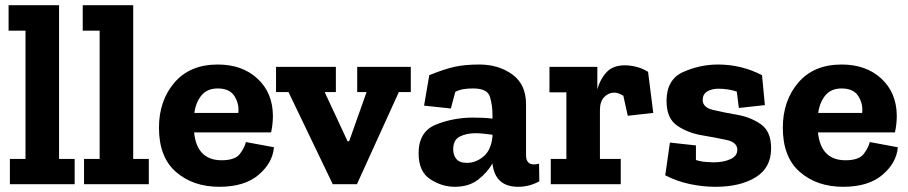

<svg xmlns="http://www.w3.org/2000/svg" viewBox="-20 -708 3491 738"><path d="M267 0H18V-97H78V-590H13V-688H207V-97H267Z M552 0H303V-97H363V-590H298V-688H492V-97H552Z M1033 -142Q1028 -82 974 -36Q920 10 823 10Q722 10 656.5 -47Q591 -104 591 -217Q591 -321 650.5 -390.5Q710 -460 817 -460Q911 -460 969.5 -406Q1028 -352 1029 -264Q1029 -231 1022 -199H726Q737 -92 832 -92Q884 -92 902.5 -117Q921 -142 925 -162ZM896 -274Q900 -308 881.5 -338Q863 -368 817 -368Q777 -368 755 -342Q733 -316 727 -274Z M1559 -354H1513L1352 0H1259L1089 -354H1041V-451H1271V-354H1228L1316 -165H1322L1389 -354H1353V-451H1559Z M1630 -419Q1689 -443 1728.5 -451.5Q1768 -460 1823 -460Q1896 -460 1949 -422Q2002 -384 2002 -307V-111Q2002 -76 2033 -76Q2042 -76 2052 -79L2053 -11Q2014 10 1972 10Q1883 10 1873 -79V-80Q1854 -46 1818.5 -18Q1783 10 1728 10Q1679 10 1634 -19Q1589 -48 1589 -119Q1589 -202 1655.5 -229Q1722 -256 1799 -256Q1842 -256 1873 -252V-267Q1873 -302 1863.5 -335Q1854 -368 1799 -368Q1779 -368 1762.5 -365.5Q1746 -363 1730 -355L1713 -291L1610 -302ZM1873 -184V-190Q1857 -192 1840.5 -194Q1824 -196 1808 -196Q1774 -196 1748 -183.5Q1722 -171 1722 -134Q1722 -112 1734 -97Q1746 -82 1775 -82Q1809 -82 1838.5 -106.5Q1868 -131 1873 -184Z M2382 -457Q2401 -457 2424.5 -451.5Q2448 -446 2471 -432L2491 -274L2393 -263L2376 -340Q2356 -352 2341 -352Q2319 -352 2302.5 -335Q2286 -318 2286 -285V-97H2366V0H2097V-97H2157V-353H2092V-451H2276V-365Q2287 -404 2311.5 -430.5Q2336 -457 2382 -457Z M2944 -138Q2944 -63 2884.5 -26.5Q2825 10 2730 10Q2681 10 2631.5 -0.5Q2582 -11 2537 -34L2555 -160L2655 -149V-93Q2673 -87 2693 -85.5Q2713 -84 2723 -84Q2760 -84 2787 -96Q2814 -108 2814 -132Q2814 -161 2773 -170Q2732 -179 2678 -188Q2624 -197 2583 -225Q2542 -253 2542 -320Q2542 -403 2606.5 -431.5Q2671 -460 2740 -460Q2830 -460 2909 -419L2920 -304L2820 -293L2812 -356Q2779 -367 2741 -367Q2716 -367 2698.5 -356.5Q2681 -346 2681 -324Q2681 -295 2720.5 -285.5Q2760 -276 2812.5 -267Q2865 -258 2904.5 -230.5Q2944 -203 2944 -138Z M3431 -142Q3426 -82 3372 -36Q3318 10 3221 10Q3120 10 3054.5 -47Q2989 -104 2989 -217Q2989 -321 3048.5 -390.5Q3108 -460 3215 -460Q3309 -460 3367.5 -406Q3426 -352 3427 -264Q3427 -231 3420 -199H3124Q3135 -92 3230 -92Q3282 -92 3300.5 -117Q3319 -142 3323 -162ZM3294 -274Q3298 -308 3279.5 -338Q3261 -368 3215 -368Q3175 -368 3153 -342Q3131 -316 3125 -274Z"/></svg>

Font: Zilla Slab Bold
Style: Bold
Weight: 700
Designer: Typotheque.com
Foundry: Typotheque type foundry
Version: Version 1.1; 2017; ttfautohint (v1.6)